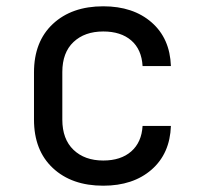

<svg xmlns="http://www.w3.org/2000/svg" viewBox="-20 -580 640 610"><path d="M308 10Q208 10 148 -46Q88 -102 88 -200V-350Q88 -448 148 -504Q208 -560 308 -560Q403 -560 461.5 -509Q520 -458 523 -370H433Q430 -423 397 -451.5Q364 -480 308 -480Q249 -480 213.5 -446.5Q178 -413 178 -351V-200Q178 -138 213.5 -104Q249 -70 308 -70Q364 -70 397 -99Q430 -128 433 -180H523Q520 -92 461.5 -41Q403 10 308 10Z"/></svg>

Font: JetBrainsMono Nerd Font Mono
Style: Regular
Weight: 400
Monospace: yes
Designer: Philipp Nurullin, Konstantin Bulenkov
Foundry: JetBrains
Version: Version 2.304; ttfautohint (v1.8.4.7-5d5b);Nerd Fonts 2.3.0